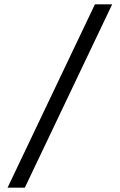

<svg xmlns="http://www.w3.org/2000/svg" viewBox="-20 -720 555 890"><path d="M420 -700H500L95 150H15Z"/></svg>

Font: jost-mod-400
Style: Regular
Weight: 400
Version: Version 3.200; ttfautohint (v0.97) -l 8 -r 50 -G 200 -x 14 -